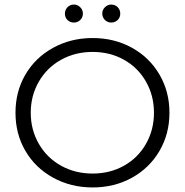

<svg xmlns="http://www.w3.org/2000/svg" viewBox="-20 -817 811 843"><path d="M386.5 6Q291 6 213 -37Q135 -80 91.5 -154.5Q48 -229 48 -322Q48 -415 91.5 -489.5Q135 -564 213 -607Q291 -650 386.5 -650Q482 -650 559 -607.5Q636 -565 680 -490Q724 -415 724 -322Q724 -229 680 -154Q636 -79 559 -36.5Q482 6 386.5 6ZM386.5 -55Q463 -55 524.5 -89.5Q586 -124 621 -185.5Q656 -247 656 -322Q656 -397 621 -458.5Q586 -520 524.5 -554.5Q463 -589 386.5 -589Q310 -589 248 -554.5Q186 -520 150.5 -458.5Q115 -397 115 -322Q115 -247 150.5 -185.5Q186 -124 248 -89.5Q310 -55 386.5 -55ZM265 -757Q265 -774 276.5 -785.5Q288 -797 305 -797Q320 -797 332 -785.5Q344 -774 344 -757.5Q344 -741 332.5 -729.5Q321 -718 304.5 -718Q288 -718 276.5 -729Q265 -740 265 -757ZM468 -797Q485 -797 496.5 -785.5Q508 -774 508 -757Q508 -740 496.5 -729Q485 -718 468.5 -718Q452 -718 440.5 -729.5Q429 -741 429 -757.5Q429 -774 441 -785.5Q453 -797 468 -797Z"/></svg>

Font: Montserrat Ace
Style: Regular
Weight: 400
Designer: Julieta Ulanovsky
Foundry: Julieta Ulanovsky
Version: Version 1